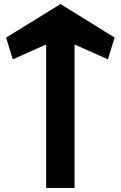

<svg xmlns="http://www.w3.org/2000/svg" viewBox="-20 -925 598 945"><path d="M347 -706 511 -633 544 -740 278 -905 10 -740 43 -633 207 -706V0H347Z"/></svg>

Font: Ny Stormning
Style: Hf
Weight: 700
Designer: Robert Jablonski, Mew Too
Foundry: Cannot Into Space Fonts
Version: Version 0.90